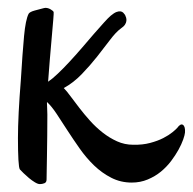

<svg xmlns="http://www.w3.org/2000/svg" viewBox="-20 -440 493 491"><path d="M117.2 -409.2Q117.7 -407.7 116.2 -389.2Q114.7 -370.6 112.3 -344.2Q109.9 -317.9 107.4 -287.4Q105 -256.8 103 -231Q113.3 -237.8 127.7 -251.5Q142.1 -265.1 157.7 -282Q173.3 -298.8 189.5 -317.6Q205.6 -336.4 219.7 -352.8Q233.9 -369.1 245.4 -381.8Q256.8 -394.5 263.2 -399.9Q272 -407.2 278.1 -409.4Q284.2 -411.6 288.3 -410.9Q292.5 -410.2 295.2 -407.5Q297.9 -404.8 299.8 -401.9Q301.3 -398.9 302.5 -395Q303.7 -391.1 303.2 -386.5Q302.7 -381.8 299.6 -377Q296.4 -372.1 289.1 -367.2Q276.4 -357.9 261.5 -338.1Q246.6 -318.4 228.5 -295.4Q210.4 -272.5 189.2 -250.5Q168 -228.5 143.1 -214.8Q150.4 -207.5 160.4 -193.8Q170.4 -180.2 182.9 -164.1Q195.3 -147.9 210.2 -131.3Q225.1 -114.7 242.4 -101.1Q259.8 -87.4 279.3 -78.6Q298.8 -69.8 320.8 -69.8Q344.7 -69.3 364 -74.5Q383.3 -79.6 397.5 -86.9Q411.6 -94.2 420.7 -101.6Q429.7 -108.9 433.1 -112.8Q441.9 -125 448 -120.6Q454.1 -116.2 453.1 -101.1Q452.6 -95.2 448.5 -83.3Q444.3 -71.3 436.5 -57.1Q428.7 -43 417.5 -28.1Q406.2 -13.2 391.4 -1Q376.5 11.2 357.7 19Q338.9 26.9 316.9 26.9Q288.6 26.9 264.6 14.6Q240.7 2.4 220.7 -16.8Q200.7 -36.1 183.8 -60.1Q167 -84 152.3 -106.7Q137.7 -129.4 124.8 -148.9Q111.8 -168.5 100.1 -179.2V-175.8Q100.1 -170.4 100.6 -162.8Q101.1 -155.3 101.1 -147Q101.1 -121.6 100.8 -93.5Q100.6 -65.4 100.1 -41.5Q99.6 -17.6 99.4 -0.7Q99.1 16.1 99.1 19Q99.1 26.4 93.5 28.6Q87.9 30.8 82 30.8Q76.7 30.8 69.1 26.1Q61.5 21.5 54.2 15.4Q46.9 9.3 40.3 2.9Q33.7 -3.4 30.8 -6.8Q28.3 -10.3 27.1 -31.2Q25.9 -52.2 25.9 -86.9Q25.9 -114.3 27.8 -153.1Q29.8 -191.9 33.2 -233.9Q37.6 -305.7 41.5 -347.7Q45.4 -389.6 53.2 -404.8Q56.2 -409.7 68.8 -413.1Q78.6 -415.5 86.2 -417.7Q93.8 -419.9 96.2 -419.9Q103 -419.9 109.6 -416Q116.2 -412.1 117.2 -409.2Z"/></svg>

Font: Oregano
Style: Regular
Weight: 400
Version: Version 1.000